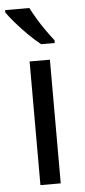

<svg xmlns="http://www.w3.org/2000/svg" viewBox="-56 -797 368 829"><g transform="rotate(-5 128.5 -383.0)"><path d="M173 0H85V-536H173ZM104 -766Q115 -744 131.5 -716.5Q148 -689 166.5 -663Q185 -637 200 -618V-606H141Q118 -624 89 -652.5Q60 -681 35.5 -709.5Q11 -738 -1 -756V-766Z"/></g></svg>

Font: Noto Sans Ethiopic
Style: Regular
Weight: 400
Designer: Monotype Design Team
Foundry: Monotype Imaging Inc.
Version: Version 2.102; ttfautohint (v1.8.4.7-5d5b)